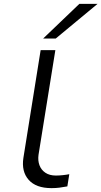

<svg xmlns="http://www.w3.org/2000/svg" viewBox="-20 -964 524 992"><path d="M246 8Q166 8 128 -35Q90 -78 101 -149L190 -705H266L179 -164Q175 -134 184 -110Q193 -86 214.5 -71.5Q236 -57 269 -57Q285 -57 304 -59Q323 -61 338 -64L328 -1Q306 3 287.5 5.5Q269 8 246 8ZM203 -765 390 -944H484L268 -765Z"/></svg>

Font: Nunito Sans 7pt Expanded Light
Style: Italic
Weight: 300
Width: 7
Italic angle: -9°
Designer: Vernon Adams
Foundry: Vernon Adams
Version: Version 3.101;gftools[0.9.27]